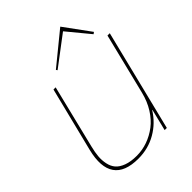

<svg xmlns="http://www.w3.org/2000/svg" viewBox="-243 -990 1127 1127"><g transform="rotate(-45 320.5 -426.5)"><path d="M638.2 -629.9 481.9 0H463.9L497.1 -134.8H495.1Q454.1 -68.4 386.7 -29.3Q319.3 9.8 236.8 9.8Q125 9.8 83.3 -50.5Q41.5 -110.8 70.8 -229L170.9 -629.9H189L91.8 -234.9Q82.5 -197.3 79.8 -166.5Q77.1 -135.7 83.5 -105.5Q89.8 -75.2 107.2 -54.7Q124.5 -34.2 158.7 -21.5Q192.9 -8.8 242.2 -8.8Q288.1 -8.8 331.8 -24.2Q375.5 -39.6 413.8 -68.6Q452.1 -97.7 481.4 -144.3Q510.7 -190.9 524.9 -249L619.1 -629.9ZM460 -862.8 578.1 -701.2 566.9 -692.9 452.1 -832 268.1 -692.9 262.2 -701.2Z"/></g></svg>

Font: Sinkin Sans 100 Thin Italic
Style: Regular
Weight: 100
Italic angle: -112°
Designer: Keith Bates
Foundry: K-Type
Version: Sinkin Sans (version 1.0)  by Keith Bates   •   © 2014   www